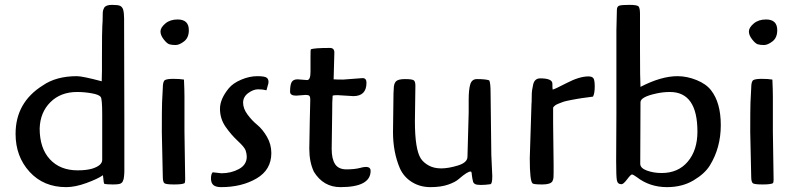

<svg xmlns="http://www.w3.org/2000/svg" viewBox="-20 -757 3272 789"><path d="M490 -655 491 -256V-53Q491 -44 490.5 -41Q490 -38 489.5 -31Q489 -24 488 -21Q484 -9 481.5 -7Q479 -5 476 -3Q469 1 443 1Q417 1 408 -2Q406 -7 405 -20Q404 -33 403 -37Q382 -22 335.5 -5Q289 12 252 12Q159 12 101.5 -51Q44 -114 44 -207Q44 -336 156 -406Q211 -444 296 -444Q319 -444 398 -423L399 -467V-520Q399 -632 400.5 -651Q402 -670 402 -688Q402 -706 403 -711.5Q404 -717 408 -725Q415 -737 440 -737Q465 -737 473.5 -733Q482 -729 486 -718Q490 -703 490 -681ZM143 -229Q143 -148 185 -102.5Q227 -57 299 -57Q335 -57 359 -64Q400 -77 400 -100V-285Q400 -351 394 -358Q388 -368 357.5 -373.5Q327 -379 297 -379Q229 -379 187 -337Q145 -295 143 -229Z M710 -677Q756 -677 756 -633Q756 -602 736.5 -587Q717 -572 701.5 -572Q686 -572 676 -575Q666 -578 652.5 -595.5Q639 -613 639.5 -628.5Q640 -644 659.5 -660.5Q679 -677 710 -677ZM738 -217 741 -19Q741 -7 738 -4Q728 1 696 1Q664 1 656.5 -3.5Q649 -8 649 -31L645 -214Q645 -310 646 -336L649 -395Q649 -423 658 -428Q667 -433 692.5 -433Q718 -433 736 -430Q738 -386 738 -361Z M854 -49 890 -45Q930 -45 962 -62.5Q994 -80 994 -113Q994 -125 989.5 -138.5Q985 -152 957.5 -177.5Q930 -203 907 -236Q884 -269 884 -310Q884 -350 920 -394Q937 -415 971 -429.5Q1005 -444 1037.5 -444Q1070 -444 1077.5 -436.5Q1085 -429 1083 -415L1075 -386Q1060 -390 1040.5 -390Q1021 -390 1000 -374.5Q979 -359 979 -335Q979 -311 997 -286.5Q1015 -262 1037 -244Q1059 -226 1077 -195Q1095 -164 1095 -128Q1095 -59 1034 -23.5Q973 12 889 12Q867 12 857 3.5Q847 -5 847 -23.5Q847 -42 854 -49Z M1345 -289 1343 -145Q1343 -104 1357 -82.5Q1371 -61 1404 -61Q1437 -61 1460 -67Q1503 -79 1503 -55Q1503 12 1379 12Q1309 12 1270 -51Q1251 -91 1251 -146L1253 -262L1255 -346Q1255 -360 1251 -363.5Q1247 -367 1236 -367L1197 -364Q1172 -364 1172 -380Q1172 -408 1178.5 -419.5Q1185 -431 1203 -431L1242 -428Q1256 -428 1256 -462Q1256 -466 1256 -467V-524Q1256 -550 1257 -554Q1269 -560 1336 -560Q1354 -560 1354 -541L1351 -431Q1363 -430 1390 -430L1470 -436Q1486 -436 1486 -417Q1486 -362 1432 -362L1367 -366Q1351 -366 1347 -364Q1345 -346 1345 -289Z M1901 -113 1906 -295V-347Q1906 -389 1912.5 -410.5Q1919 -432 1940 -432Q1975 -432 1990 -427Q1996 -419 1996 -374L1999 -121L2003 -33Q2003 -1 1995 0Q1974 3 1956.5 3Q1939 3 1932.5 -0.5Q1926 -4 1924 -10.5Q1922 -17 1921 -24Q1920 -31 1919 -38Q1918 -54 1914 -52Q1902 -53 1866 -22Q1852 -9 1822 1.5Q1792 12 1749 12Q1706 12 1672.5 -9Q1639 -30 1623 -66Q1595 -132 1595 -214L1597 -373L1598 -391Q1598 -413 1607 -422.5Q1616 -432 1644 -432Q1672 -432 1679.5 -427.5Q1687 -423 1687 -405L1685 -259Q1685 -144 1709 -106Q1720 -89 1741.5 -77Q1763 -65 1793 -65Q1823 -65 1862 -77Q1901 -89 1901 -113Z M2157 -106 2164 -328Q2165 -336 2165 -356Q2165 -376 2166.5 -386Q2168 -396 2171 -410Q2177 -435 2200 -435Q2250 -435 2250 -413Q2250 -396 2251 -389Q2257 -389 2309 -416Q2361 -443 2398 -443Q2413 -443 2418.5 -435.5Q2424 -428 2424 -401Q2424 -374 2417 -360Q2411 -359 2395.5 -357Q2380 -355 2372.5 -354Q2365 -353 2351 -350.5Q2337 -348 2329 -346.5Q2321 -345 2309.5 -342.5Q2298 -340 2290.5 -337Q2283 -334 2275 -331Q2259 -325 2253 -315V-250L2255 -80V-65Q2255 -61 2255 -48.5Q2255 -36 2254.5 -28Q2254 -20 2250 -12Q2242 1 2208.5 1Q2175 1 2169 -3Q2157 -11 2157 -106Z M2513 -632 2515 -716Q2515 -731 2525.5 -734Q2536 -737 2567.5 -737Q2599 -737 2604.5 -730Q2610 -723 2610 -700V-553Q2610 -432 2612 -400Q2697 -444 2764 -444Q2803 -444 2842.5 -428Q2882 -412 2902 -386Q2942 -335 2942 -242.5Q2942 -150 2897 -77Q2876 -43 2829.5 -15.5Q2783 12 2721 12Q2650 12 2597 -29Q2582 -40 2577 -40Q2572 -40 2557 -20Q2542 0 2534 0Q2518 0 2515 -16Q2512 -32 2512 -94L2513 -288ZM2612 -337 2611 -84Q2611 -66 2638.5 -56Q2666 -46 2699 -46Q2767 -46 2806.5 -93Q2846 -140 2846 -216Q2846 -379 2733 -379Q2705 -379 2678 -373Q2612 -359 2612 -337Z M3128 -677Q3174 -677 3174 -633Q3174 -602 3154.5 -587Q3135 -572 3119.5 -572Q3104 -572 3094 -575Q3084 -578 3070.5 -595.5Q3057 -613 3057.5 -628.5Q3058 -644 3077.5 -660.5Q3097 -677 3128 -677ZM3156 -217 3159 -19Q3159 -7 3156 -4Q3146 1 3114 1Q3082 1 3074.5 -3.5Q3067 -8 3067 -31L3063 -214Q3063 -310 3064 -336L3067 -395Q3067 -423 3076 -428Q3085 -433 3110.5 -433Q3136 -433 3154 -430Q3156 -386 3156 -361Z"/></svg>

Font: Cagliostro
Style: Regular
Weight: 400
Designer: Matthew Desmond
Foundry: Matthew Desmond
Version: Version